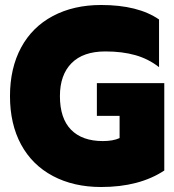

<svg xmlns="http://www.w3.org/2000/svg" viewBox="-20 -734 698 769"><path d="M20 -349Q20 -461 64.5 -543.5Q109 -626 192 -670Q275 -714 385 -714Q533 -714 617 -656V-465Q575 -498 522.5 -513Q470 -528 402 -528Q313 -528 266.5 -481Q220 -434 220 -349Q220 -260 264.5 -214.5Q309 -169 392 -169Q433 -169 459 -181V-270H368V-401H638V-51Q538 15 385 15Q275 15 192 -29Q109 -73 64.5 -155Q20 -237 20 -349Z"/></svg>

Font: Readiness ExtraBold
Style: Regular
Weight: 800
Designer: Katatrad Team
Foundry: CadsonDemak
Version: Version 1.00;January 16, 2020;FontCreator 12.0.0.2550 64-bit